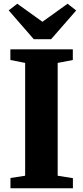

<svg xmlns="http://www.w3.org/2000/svg" viewBox="-20 -1007 446 1027"><path d="M114.5 -67V-670.5L35.5 -686V-743H369.5V-686L288.5 -670.5V-67L370 -54V0H36V-55ZM160.5 -797.5 26.5 -951.5 72.5 -987 207 -890.5 341.5 -987 387.5 -951 253.5 -797.5Z"/></svg>

Font: Merriweather 48pt Black
Style: Regular
Weight: 900
Version: Version 2.100